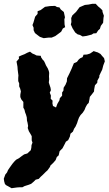

<svg xmlns="http://www.w3.org/2000/svg" viewBox="-42 -773 572 1011"><path d="M19 218 3 209 -10 202 -16 196 -20 182 -22 168 -14 146 -5 135 0 123 8 111 23 90 33 78 43 68 58 60 71 50 85 40 102 35 120 18 123 5 124 -9 129 -22 125 -34V-44V-56L119 -67L110 -82L104 -99L106 -110L103 -127L100 -138L99 -155L95 -169L90 -182L87 -195L81 -206V-223V-236L70 -250L65 -262V-274L68 -292L64 -307L59 -318V-334L54 -346V-362L55 -376L53 -391L51 -407L50 -422L45 -449L58 -464L57 -475L70 -481L88 -488L101 -495L116 -501L121 -497L129 -491L141 -486L150 -481L173 -479L174 -472L184 -457L189 -453L195 -441L200 -429L210 -412L215 -399L217 -389L216 -370L217 -356L215 -339L218 -329L224 -311L226 -298L220 -285L226 -270L225 -253L235 -243L234 -229L237 -215L253 -207L260 -226L271 -245L273 -256L285 -269V-286L292 -296L293 -311L303 -327L310 -344L311 -361L324 -387L329 -398L335 -411L339 -421L347 -440L363 -447L372 -459L380 -466L393 -472L398 -485L416 -486L432 -491L447 -501L451 -504L466 -499L473 -497L487 -489L496 -478L506 -467L510 -450L502 -429L496 -406L489 -392L481 -375V-367L471 -349L470 -337L458 -324L454 -303L453 -291L440 -274L431 -263L429 -250L425 -231L417 -223L409 -209L403 -194L394 -180L382 -167L374 -154L368 -138L364 -125L356 -107L348 -95L342 -80L329 -69L326 -54L317 -35L305 -27L297 -11L287 8L272 23L267 45L257 54L251 70L238 85L224 98L221 106L208 124L199 132L182 149L172 158L162 169L146 173L136 183L122 195L106 201L87 207L76 213H63L48 214ZM393 -581 379 -589 367 -592 354 -602 340 -624 331 -644 334 -657 333 -678 339 -692 359 -711 371 -727 377 -735 405 -747 424 -749 444 -753H462L475 -739L486 -730L497 -719L498 -710L505 -690L503 -679L501 -653L489 -637L484 -621L475 -613L465 -598L450 -597L441 -591L414 -584ZM188 -572 168 -579 156 -588 142 -599 135 -614V-627L129 -641L134 -654L143 -685L156 -700V-714L172 -720L195 -737L221 -741L248 -742L258 -736L271 -734L278 -723L294 -710L296 -701L300 -682L297 -671L298 -644L301 -630L289 -623L280 -606L264 -594L249 -583L230 -575H214Z"/></svg>

Font: Winky Rough
Style: Bold Italic
Weight: 700
Italic angle: -8.97852°
Designer: Simon Atzbach
Foundry: typofactur
Version: Version 1.206; ttfautohint (v1.8.4.7-5d5b)